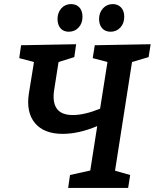

<svg xmlns="http://www.w3.org/2000/svg" viewBox="-20 -918 756 938"><path d="M616 -63 606 0H313L322 -63L421 -85L455 -302Q365 -264 286 -264Q195 -264 151 -316.5Q107 -369 121 -461L146 -615L74 -634L83 -697L352 -702L343 -639L266 -615L245 -481Q235 -420 257 -388Q279 -356 336 -356Q393 -356 469 -387L505 -615L433 -634L443 -697L716 -702L706 -639L625 -615L542 -84ZM316 -763Q290 -763 275.5 -780Q261 -797 261 -825Q261 -856 279.5 -877Q298 -898 327 -898Q353 -898 368 -881.5Q383 -865 383 -836Q383 -804 364 -783.5Q345 -763 316 -763ZM520 -763Q494 -763 479 -780Q464 -797 464 -825Q464 -856 483 -877Q502 -898 531 -898Q556 -898 571.5 -881.5Q587 -865 587 -836Q587 -804 568 -783.5Q549 -763 520 -763Z"/></svg>

Font: Bitter SemiBold
Style: Italic
Weight: 600
Italic angle: -9°
Designer: Sol Matas, and Bitter project Authors
Foundry: Sol Matas
Version: Version 2.001